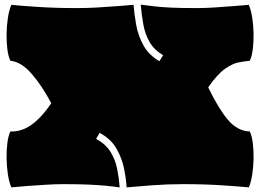

<svg xmlns="http://www.w3.org/2000/svg" viewBox="-20 -796 1126 831"><path d="M29 15Q19 -9 14 -42.5Q9 -76 8.5 -111.5Q8 -147 12 -178Q16 -209 25 -227Q72 -225 115 -255Q158 -285 202 -349Q163 -423 118 -475.5Q73 -528 25 -533Q16 -551 12 -582Q8 -613 8.5 -648.5Q9 -684 14 -717.5Q19 -751 29 -775Q70 -771 145.5 -766Q221 -761 314 -761Q355 -761 400.5 -763.5Q446 -766 488 -769.5Q530 -773 558 -775Q561 -735 569.5 -688Q578 -641 601 -599.5Q624 -558 670 -531L686 -557Q647 -580 627.5 -614Q608 -648 600.5 -689.5Q593 -731 589 -776Q618 -772 648 -768.5Q678 -765 721.5 -763Q765 -761 832 -761Q864 -761 906 -763.5Q948 -766 989 -769.5Q1030 -773 1057 -775Q1067 -751 1072 -717.5Q1077 -684 1077.5 -648.5Q1078 -613 1074 -582Q1070 -551 1061 -533Q1040 -531 1013 -526Q986 -521 953.5 -498Q921 -475 881 -418Q925 -327 966 -278Q1007 -229 1061 -227Q1070 -209 1074 -178Q1078 -147 1077.5 -111.5Q1077 -76 1072 -42.5Q1067 -9 1057 15Q1016 11 940.5 6Q865 1 772 1Q704 1 637.5 6Q571 11 528 15Q526 -21 517 -66Q508 -111 484 -153Q460 -195 411 -221L396 -195Q438 -172 458.5 -138.5Q479 -105 487 -65.5Q495 -26 498 15Q470 11 439 8Q408 5 364.5 3Q321 1 254 1Q222 1 180 3.5Q138 6 97.5 9Q57 12 29 15Z"/></svg>

Font: Oi
Style: Regular
Weight: 400
Designer: Kostas Bartsokas, Mohamad Dakak
Foundry: Foundry5
Version: Version 4.000